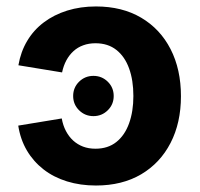

<svg xmlns="http://www.w3.org/2000/svg" viewBox="-20 -570 625 601"><path d="M272.5 -206.5Q246.1 -206.5 227.5 -224.9Q209 -243.2 209 -269.5Q209 -295.9 227.5 -314.2Q246.1 -332.5 272.5 -332.5Q298.8 -332.5 317.4 -314.2Q335.9 -295.9 335.9 -269.5Q335.9 -243.2 317.4 -224.9Q298.8 -206.5 272.5 -206.5ZM280.3 10.7Q231.4 10.7 189.7 -2.2Q147.9 -15.1 116.2 -39.8Q84.5 -64.5 64.2 -98.9Q43.9 -133.3 37.1 -176.8L173.3 -199.2Q177.2 -177.2 186.5 -159.7Q195.8 -142.1 209.2 -129.9Q222.7 -117.7 240 -111.1Q257.3 -104.5 278.8 -104.5Q317.9 -104.5 344.2 -125.5Q370.6 -146.5 384 -183.8Q397.5 -221.2 397.5 -269.5Q397.5 -318.8 384 -356Q370.6 -393.1 344.2 -413.8Q317.9 -434.6 278.8 -434.6Q257.8 -434.6 240.5 -428.2Q223.1 -421.9 210 -409.9Q196.8 -397.9 187.7 -381.1Q178.7 -364.3 174.3 -343.3L37.6 -365.7Q44.9 -408.2 65.2 -442.1Q85.4 -476.1 117.2 -500Q148.9 -523.9 190.4 -536.9Q231.9 -549.8 280.3 -549.8Q362.3 -549.8 421.9 -514.6Q481.4 -479.5 513.9 -416.3Q546.4 -353 546.4 -269Q546.4 -185.5 513.9 -122.6Q481.4 -59.6 421.9 -24.4Q362.3 10.7 280.3 10.7Z"/></svg>

Font: Inter 16pt
Style: Bold
Weight: 700
Version: Version 4.001;git-66647c0bb